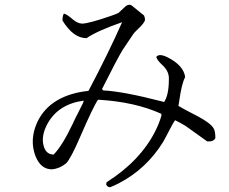

<svg xmlns="http://www.w3.org/2000/svg" viewBox="-20 -753 960 805"><path d="M883 -174Q875 -158 849 -160L758 -225Q735 -239 714 -249Q705 -237 676 -180Q669 -167 664 -158Q594 -45 479 15Q460 25 442 32Q430 32 425 20L427 11Q569 -79 632 -205Q648 -237 657 -269L656 -276Q546 -326 391 -335Q372 -308 316 -179Q277 -88 257 -68Q230 -46 198 -43Q151 -43 129 -98Q103 -165 135 -238Q181 -339 311 -366Q330 -370 351 -372Q434 -529 492 -660Q386 -623 343 -593Q287 -593 242 -667Q242 -688 248 -696Q261 -693 286 -671Q305 -655 324 -654Q351 -654 444 -686Q470 -695 477 -699L508 -728Q522 -737 532 -730Q540 -724 584 -688Q588 -678 588 -671Q588 -658 554 -627Q542 -615 538 -609L495 -545Q472 -508 408 -380L412 -374Q496 -370 662 -327L668 -325Q688 -355 688 -420Q688 -424 688 -427Q687 -456 661 -480Q640 -499 635 -514Q648 -533 693 -507Q741 -480 753 -444Q756 -436 756 -429Q741 -401 731 -326Q729 -316 728 -309Q738 -302 808 -266Q861 -238 875 -216Q883 -204 883 -174ZM331 -331Q226 -317 180 -236Q149 -180 165 -135Q176 -105 205 -105Q241 -142 284 -232Q298 -263 306 -277L327 -319Q330 -325 331 -331Z"/></svg>

Font: cwTeXKai
Style: Medium
Weight: 500
Version: Version 1.17